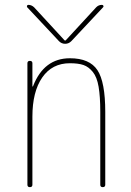

<svg xmlns="http://www.w3.org/2000/svg" viewBox="-20 -770 540 790"><path d="M222.7 -600.6 91.8 -740.2Q89.8 -743.2 91.3 -746.6Q92.8 -750 96.7 -750Q109.4 -750 120.1 -740.2L246.1 -603.5H248H250L376 -740.2Q385.7 -750 399.4 -750Q403.3 -750 405.3 -746.6Q407.2 -743.2 404.3 -740.2L273.4 -600.6Q262.7 -589.8 248 -589.8Q233.4 -589.8 222.7 -600.6ZM392.6 -9.8V-309.6Q392.6 -373 385.7 -413.1Q378.9 -453.1 361.8 -474.1Q344.7 -495.1 323.7 -502.4Q302.7 -509.8 267.6 -509.8Q194.3 -509.8 153.8 -451.2Q113.3 -392.6 113.3 -290V-9.8Q113.3 0 103 0Q92.8 0 92.8 -9.8V-509.8Q92.8 -519.5 103 -519.5Q113.3 -519.5 113.3 -509.8V-415Q113.3 -414.1 114.3 -414.1Q116.2 -414.1 116.2 -416Q161.1 -530.3 267.6 -530.3Q348.6 -530.3 380.9 -481.4Q413.1 -432.6 413.1 -309.6V-9.8Q413.1 0 402.8 0Q392.6 0 392.6 -9.8Z"/></svg>

Font: Rounded-X Mgen+ 1m thin
Style: Regular
Weight: 100
Designer: [Source Han Sans]
Ryoko NISHIZUKA  (kana & ideographs); Paul D. Hunt (Latin, Greek & Cyrillic); Wenlong ZHANG  (bopomofo
Version: Version 1.059.20150602